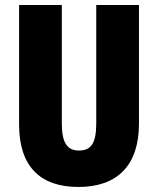

<svg xmlns="http://www.w3.org/2000/svg" viewBox="-20 -734 629 764"><path d="M533 -714H363V-243C363 -163 342 -135 294 -135C249 -135 226 -164 226 -242V-714H56V-238C56 -72 140 10 292 10C448 10 533 -77 533 -242Z"/></svg>

Font: Noto Sans Armenian ExtraCondensed Black
Style: Regular
Weight: 900
Width: 2
Designer: Monotype Design Team
Foundry: Monotype Imaging Inc.
Version: Version 2.008